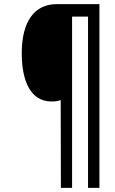

<svg xmlns="http://www.w3.org/2000/svg" viewBox="-20 -780 556 927"><path d="M273 -297 274 127H328V-700H405V127H460V-760H254C146 -760 85 -676 85 -523C85 -388 128 -290 229 -290C248 -290 261 -292 273 -297Z"/></svg>

Font: Noto Sans Condensed
Style: Italic
Weight: 400
Width: 3
Italic angle: -12°
Designer: Monotype Design Team
Foundry: Monotype Imaging Inc.
Version: Version 2.013